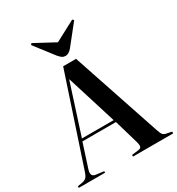

<svg xmlns="http://www.w3.org/2000/svg" viewBox="-224 -1101 1144 1239"><g transform="rotate(-30 348.5 -481.0)"><path d="M350.1 -779.8Q335.9 -779.8 325.2 -786.6Q314.5 -793.5 299.8 -811L190.9 -952.1L199.2 -961.9L350.1 -880.9L502.9 -961.9L512.2 -952.1L396 -806.2Q373 -779.8 350.1 -779.8ZM-2.9 0V-12.2L33.2 -18.1Q52.7 -22 63.5 -32.7Q74.2 -43.5 84 -74.2L301.8 -730H397.9L618.2 -73.2Q627.9 -43.5 636.2 -33.4Q644.5 -23.4 666 -20L700.2 -13.2V0H400.9V-12.2L449.2 -18.1Q468.3 -20 472.4 -31.2Q476.6 -42.5 469.2 -68.8L417 -248H167L110.8 -74.2Q102.1 -47.9 108.6 -33.9Q115.2 -20 138.2 -18.1L192.9 -11.2V0ZM173.8 -266.1H410.2L294.9 -636.2H293Z"/></g></svg>

Font: Display Semibold
Style: Regular
Weight: 600
Designer: Latin by Veronika Burian and Jose Scaglione. Greek by Irene Vlachou. Cyrillic by Vera Evstafieva.
Foundry: TypeTogether
Version: Version 3.002